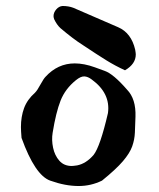

<svg xmlns="http://www.w3.org/2000/svg" viewBox="-20 -624 531 642"><path d="M398 -389Q365 -404 334.5 -423Q304 -442 259 -472Q240 -484 221 -498.5Q202 -513 182 -530Q170 -541 161 -560Q160 -563 159.5 -565.5Q159 -568 159 -570Q159 -582 168 -592.5Q177 -603 189 -604Q209 -604 225 -598L375 -533Q419 -514 432 -458Q433 -452 433.5 -448Q434 -444 434 -442Q434 -410 398 -389ZM243 -2Q198 -2 148 -20Q97 -38 52 -163Q51 -175 50.5 -184Q50 -193 50 -199Q50 -234 60.5 -262.5Q71 -291 97 -314Q105 -322 115 -341Q126 -361 132 -367Q173 -412 230 -412Q261 -412 297 -399L330 -387Q359 -377 405 -324Q435 -293 433 -234Q432 -204 431 -180.5Q430 -157 422 -134.5Q414 -112 391 -85Q368 -58 321 -20Q284 -2 243 -2ZM220 -69Q222 -69 226.5 -69.5Q231 -70 238 -71Q268 -77 293 -106Q315 -134 341 -246Q350 -312 287 -358Q274 -368 262 -368.5Q250 -369 234 -356Q198 -327 182.5 -287.5Q167 -248 156 -180Q152 -156 157.5 -130Q163 -104 178.5 -86.5Q194 -69 220 -69Z"/></svg>

Font: Mansalva
Style: Regular
Weight: 400
Designer: Carolina Short
Foundry: Carolina Short
Version: Version 2.112; ttfautohint (v1.8.4.7-5d5b)